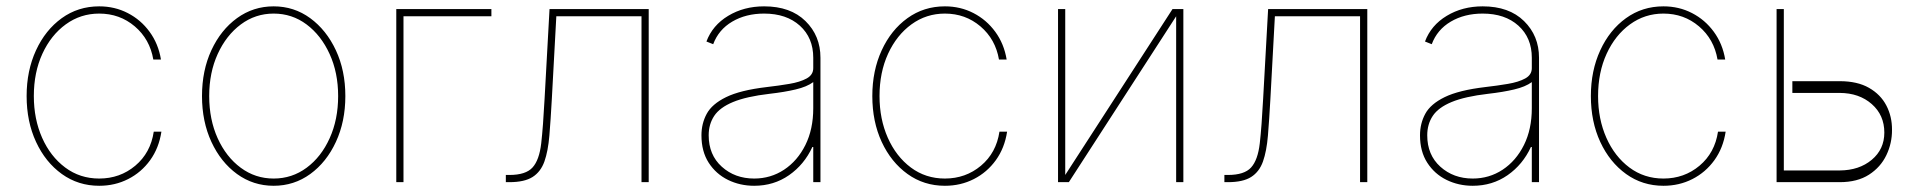

<svg xmlns="http://www.w3.org/2000/svg" viewBox="-20 -574 6046 605"><path d="M292.6 11.4Q226.6 11.4 174.9 -25.7Q123.2 -62.9 93.6 -126.8Q63.9 -190.7 63.9 -271.3Q63.9 -351.2 93.4 -415.3Q122.9 -479.4 174.5 -516.7Q226.2 -554 292.6 -554Q341.6 -554 382.6 -532.8Q423.7 -511.7 451.3 -473.9Q479 -436.1 487.2 -386.4H463.1Q452.1 -450.6 404.7 -490.9Q357.2 -531.2 292.6 -531.2Q234 -531.2 187.3 -497.3Q140.6 -463.4 113.6 -404.7Q86.6 -345.9 86.6 -271.3Q86.6 -198.9 112.7 -139.9Q138.8 -81 185.4 -46.2Q231.9 -11.4 292.6 -11.4Q358 -11.4 406.2 -51.8Q454.5 -92.3 464.5 -159.1H488.6Q480.8 -107.6 453.1 -69.2Q425.4 -30.9 383.9 -9.8Q342.3 11.4 292.6 11.4Z M842.3 11.4Q778.1 11.4 726.9 -25.7Q675.8 -62.9 646.1 -127Q616.5 -191.1 616.5 -271.3Q616.5 -351.9 646.1 -415.8Q675.8 -479.8 726.9 -516.9Q778.1 -554 842.3 -554Q906.6 -554 957.6 -516.7Q1008.5 -479.4 1038.4 -415.5Q1068.2 -351.6 1068.2 -271.3Q1068.2 -191.1 1038.5 -127Q1008.9 -62.9 957.7 -25.7Q906.6 11.4 842.3 11.4ZM842.3 -11.4Q900.2 -11.4 946.2 -45.5Q992.2 -79.5 1018.8 -138.5Q1045.5 -197.4 1045.5 -271.3Q1045.5 -345.2 1018.6 -403.9Q991.8 -462.7 946 -497Q900.2 -531.2 842.3 -531.2Q784.8 -531.2 738.8 -497Q692.8 -462.7 666 -403.9Q639.2 -345.2 639.2 -271.3Q639.2 -197.4 665.8 -138.5Q692.5 -79.5 738.5 -45.5Q784.4 -11.4 842.3 -11.4Z M1528.4 -545.5V-522.7H1251.4V0H1228.7V-545.5Z M1573.9 0V-22.7H1585.2Q1636.7 -22.7 1658 -46.2Q1679.3 -69.6 1685.4 -122.3Q1691.4 -175.1 1696 -262.8L1711.6 -545.5H2024.1V0H2001.4V-522.7H1733L1718.8 -261.4Q1715.2 -196 1711.1 -146.8Q1707 -97.7 1695.5 -65.2Q1683.9 -32.7 1658.2 -16.3Q1632.5 0 1585.2 0Z M2356.5 11.4Q2311.8 11.4 2274 -7.1Q2236.2 -25.6 2213.2 -61.1Q2190.3 -96.6 2190.3 -147.7Q2190.3 -184.7 2206.9 -215.4Q2223.4 -246.1 2267.9 -267.9Q2312.5 -289.8 2396.3 -299.7Q2433.9 -304 2467.3 -309.7Q2500.7 -315.3 2521.7 -326.7Q2542.6 -338.1 2542.6 -359.4V-392Q2542.6 -454.9 2500.4 -493.1Q2458.1 -531.2 2387.8 -531.2Q2330.3 -531.2 2287.3 -505.9Q2244.3 -480.5 2227.3 -434.7L2206 -443.2Q2225.1 -494.3 2274.5 -524.1Q2323.9 -554 2387.8 -554Q2470.9 -554 2518.1 -507.6Q2565.3 -461.3 2565.3 -392V0H2542.6V-110.8H2539.8Q2514.2 -55.4 2466.3 -22Q2418.3 11.4 2356.5 11.4ZM2356.5 -11.4Q2408.4 -11.4 2450.6 -39.2Q2492.9 -67.1 2517.8 -117Q2542.6 -166.9 2542.6 -233V-315.3Q2522.4 -300.4 2487 -292.1Q2451.7 -283.7 2404.8 -278.4Q2331.7 -269.9 2289.8 -252.5Q2247.9 -235.1 2230.5 -208.8Q2213.1 -182.5 2213.1 -147.7Q2213.1 -85.9 2254.4 -48.7Q2295.8 -11.4 2356.5 -11.4Z M2957.4 11.4Q2891.3 11.4 2839.7 -25.7Q2788 -62.9 2758.3 -126.8Q2728.7 -190.7 2728.7 -271.3Q2728.7 -351.2 2758.2 -415.3Q2787.6 -479.4 2839.3 -516.7Q2891 -554 2957.4 -554Q3006.4 -554 3047.4 -532.8Q3088.4 -511.7 3116.1 -473.9Q3143.8 -436.1 3152 -386.4H3127.8Q3116.8 -450.6 3069.4 -490.9Q3022 -531.2 2957.4 -531.2Q2898.8 -531.2 2852.1 -497.3Q2805.4 -463.4 2778.4 -404.7Q2751.4 -345.9 2751.4 -271.3Q2751.4 -198.9 2777.5 -139.9Q2803.6 -81 2850.1 -46.2Q2896.7 -11.4 2957.4 -11.4Q3022.7 -11.4 3071 -51.8Q3119.3 -92.3 3129.3 -159.1H3153.4Q3145.6 -107.6 3117.9 -69.2Q3090.2 -30.9 3048.7 -9.8Q3007.1 11.4 2957.4 11.4Z M3336.6 -22.7 3674.7 -545.5H3708.8V0H3686.1V-522.7L3348 0H3313.9V-545.5H3336.6Z M3838.1 0V-22.7H3849.4Q3900.9 -22.7 3922.2 -46.2Q3943.5 -69.6 3949.6 -122.3Q3955.6 -175.1 3960.2 -262.8L3975.9 -545.5H4288.4V0H4265.6V-522.7H3997.2L3983 -261.4Q3979.4 -196 3975.3 -146.8Q3971.2 -97.7 3959.7 -65.2Q3948.2 -32.7 3922.4 -16.3Q3896.7 0 3849.4 0Z M4620.7 11.4Q4576 11.4 4538.2 -7.1Q4500.4 -25.6 4477.5 -61.1Q4454.5 -96.6 4454.5 -147.7Q4454.5 -184.7 4471.1 -215.4Q4487.6 -246.1 4532.1 -267.9Q4576.7 -289.8 4660.5 -299.7Q4698.2 -304 4731.5 -309.7Q4764.9 -315.3 4785.9 -326.7Q4806.8 -338.1 4806.8 -359.4V-392Q4806.8 -454.9 4764.6 -493.1Q4722.3 -531.2 4652 -531.2Q4594.5 -531.2 4551.5 -505.9Q4508.5 -480.5 4491.5 -434.7L4470.2 -443.2Q4489.3 -494.3 4538.7 -524.1Q4588.1 -554 4652 -554Q4735.1 -554 4782.3 -507.6Q4829.5 -461.3 4829.5 -392V0H4806.8V-110.8H4804Q4778.4 -55.4 4730.5 -22Q4682.5 11.4 4620.7 11.4ZM4620.7 -11.4Q4672.6 -11.4 4714.8 -39.2Q4757.1 -67.1 4782 -117Q4806.8 -166.9 4806.8 -233V-315.3Q4786.6 -300.4 4751.2 -292.1Q4715.9 -283.7 4669 -278.4Q4595.9 -269.9 4554 -252.5Q4512.1 -235.1 4494.7 -208.8Q4477.3 -182.5 4477.3 -147.7Q4477.3 -85.9 4518.6 -48.7Q4560 -11.4 4620.7 -11.4Z M5221.6 11.4Q5155.5 11.4 5103.9 -25.7Q5052.2 -62.9 5022.5 -126.8Q4992.9 -190.7 4992.9 -271.3Q4992.9 -351.2 5022.4 -415.3Q5051.8 -479.4 5103.5 -516.7Q5155.2 -554 5221.6 -554Q5270.6 -554 5311.6 -532.8Q5352.6 -511.7 5380.3 -473.9Q5408 -436.1 5416.2 -386.4H5392Q5381 -450.6 5333.6 -490.9Q5286.2 -531.2 5221.6 -531.2Q5163 -531.2 5116.3 -497.3Q5069.6 -463.4 5042.6 -404.7Q5015.6 -345.9 5015.6 -271.3Q5015.6 -198.9 5041.7 -139.9Q5067.8 -81 5114.3 -46.2Q5160.9 -11.4 5221.6 -11.4Q5286.9 -11.4 5335.2 -51.8Q5383.5 -92.3 5393.5 -159.1H5417.6Q5409.8 -107.6 5382.1 -69.2Q5354.4 -30.9 5312.9 -9.8Q5271.3 11.4 5221.6 11.4Z M5627.8 -318.2H5777Q5832.7 -318.2 5869.3 -297.2Q5905.9 -276.3 5924 -241.5Q5942.1 -206.7 5941.8 -164.8Q5942.1 -122.9 5924 -85Q5905.9 -47.2 5869.3 -23.6Q5832.7 0 5777 0H5578.1V-545.5H5600.9V-36.9H5777Q5838.4 -37.3 5878 -70.5Q5917.6 -103.7 5917.6 -156.2Q5917.6 -211.3 5878 -246.1Q5838.4 -280.9 5777 -281.2H5627.8Z"/></svg>

Font: Inter Thin BETA
Style: Regular
Weight: 100
Designer: Rasmus Andersson
Foundry: rsms
Version: Version 3.011;git-f93a4a705